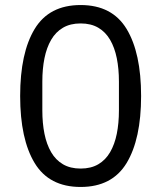

<svg xmlns="http://www.w3.org/2000/svg" viewBox="-20 -730 640 762"><path d="M300 12Q175 12 117.5 -83Q60 -178 60 -349Q60 -520 117.5 -615Q175 -710 300 -710Q425 -710 482.5 -615Q540 -520 540 -349Q540 -178 482.5 -83Q425 12 300 12ZM300 -61Q341 -61 370 -78Q399 -95 417 -126Q435 -157 443.5 -199Q452 -241 452 -292V-406Q452 -457 443.5 -499Q435 -541 417 -572Q399 -603 370 -620Q341 -637 300 -637Q259 -637 230 -620Q201 -603 183 -572Q165 -541 156.5 -499Q148 -457 148 -406V-292Q148 -241 156.5 -199Q165 -157 183 -126Q201 -95 230 -78Q259 -61 300 -61Z"/></svg>

Font: IBM Plex Sans Thai
Style: Regular
Weight: 400
Designer: Mike Abbink, Paul van der Laan, Pieter van Rosmalen, Ben Mitchell, Mark Frömberg
Foundry: Bold Monday
Version: Version 1.1